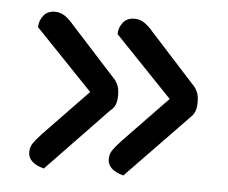

<svg xmlns="http://www.w3.org/2000/svg" viewBox="-37 -457 543 457"><g transform="rotate(5 234.5 -229.0)"><path d="M367 -233 230 -376Q230 -391 239.5 -403.5Q249 -416 267 -416Q281 -416 292 -408Q303 -400 312 -389L424 -266Q429 -259 431.5 -251Q434 -243 434 -232Q434 -216 430 -207.5Q426 -199 419 -193L273 -42Q254 -47 244.5 -56Q235 -65 235 -78Q235 -90 241.5 -99.5Q248 -109 262 -124ZM177 -233 40 -376Q40 -391 49.5 -403.5Q59 -416 77 -416Q91 -416 102 -408Q113 -400 122 -389L234 -266Q239 -259 241.5 -251Q244 -243 244 -232Q244 -216 240 -207.5Q236 -199 228 -193L83 -42Q64 -47 54.5 -56Q45 -65 45 -78Q45 -90 51.5 -99.5Q58 -109 72 -124Z"/></g></svg>

Font: Baloo Bhaina 2
Style: Regular
Weight: 400
Designer: Yesha Goshar, Manish Minz, Shuchita Grover and Ek Type
Foundry: Ek Type
Version: Version 1.700